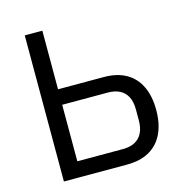

<svg xmlns="http://www.w3.org/2000/svg" viewBox="-104 -792 838 886"><g transform="rotate(-15 315.0 -349.0)"><path d="M93 0V-698H177V-418H395Q458 -418 501.5 -393.5Q545 -369 567.5 -322Q590 -275 590 -209Q590 -143 567.5 -96Q545 -49 501.5 -24.5Q458 0 395 0ZM177 -74H395Q428 -74 451.5 -86Q475 -98 487.5 -122.5Q500 -147 500 -183V-235Q500 -272 487.5 -296Q475 -320 451.5 -332Q428 -344 395 -344H177Z"/></g></svg>

Font: IBM Plex Sans
Style: Regular
Weight: 400
Designer: Mike Abbink, Paul van der Laan, Pieter van Rosmalen
Foundry: Bold Monday
Version: Version 3.201